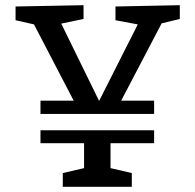

<svg xmlns="http://www.w3.org/2000/svg" viewBox="-20 -720 752 740"><path d="M136 -281V-332H264L111 -626L40 -642V-695L302 -700V-647L216 -629L362 -331L511 -626L425 -642V-695L673 -700V-647L603 -630L447 -332H574V-281ZM222 0V-53L304 -72V-168H136V-218H574V-168H406V-72L488 -53V0Z"/></svg>

Font: Bitter Medium
Style: Regular
Weight: 500
Designer: Sol Matas, and Bitter project Authors
Foundry: Sol Matas
Version: Version 2.001